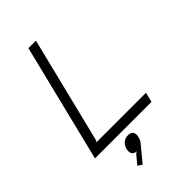

<svg xmlns="http://www.w3.org/2000/svg" viewBox="-311 -903 1244 1244"><g transform="rotate(-45 311.0 -281.5)"><path d="M316.9 102.1Q312.5 123.5 298.8 139.2L210 247.1L180.2 228L229 168.9L243.2 159.2Q196.8 155.3 208 102.1Q214.8 75.2 232.9 60.1Q251 44.9 276.9 44.9Q303.7 44.9 313.7 60.1Q323.7 75.2 316.9 102.1ZM554.2 -66.9 538.1 0H20L220.2 -810.1H289.1L106.9 -74.2L99.1 -66.9Z"/></g></svg>

Font: Sinkin Sans 300 Light Italic
Style: Regular
Weight: 300
Italic angle: -112°
Designer: Keith Bates
Foundry: K-Type
Version: Sinkin Sans (version 1.0)  by Keith Bates   •   © 2014   www